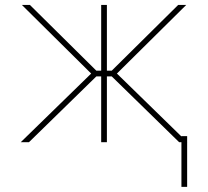

<svg xmlns="http://www.w3.org/2000/svg" viewBox="-20 -565 827 763"><path d="M62.5 0 342.3 -272.7 66.8 -545.5H98.7L362.9 -284.1H382.1V-545.5H404.8V-284.1H424L688.2 -545.5H720.2L444.6 -272.7L701 -22.7V-24.1H723.7V-0.7L724.4 0H723.7V177.6H701V0H691.8L424 -261.4H404.8V0H382.1V-261.4H362.9L95.2 0Z"/></svg>

Font: Inter P Thin
Style: Regular
Weight: 100
Designer: Rasmus Andersson
Foundry: rsms
Version: Version 3.018;git-588b23468